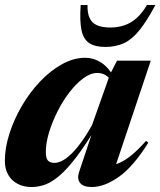

<svg xmlns="http://www.w3.org/2000/svg" viewBox="-22 -738 644 771"><path d="M295.5 -47 357 -231.5 366 -229.5Q321 -155 285 -107.8Q249 -60.5 218.5 -34Q188 -7.5 160.5 2.8Q133 13 105 13Q73 13 48.8 0.2Q24.5 -12.5 11 -36Q-2.5 -59.5 -2.5 -91.5Q-2.5 -144 15.8 -201.2Q34 -258.5 65.8 -312.8Q97.5 -367 138.8 -410.5Q180 -454 226.8 -480Q273.5 -506 320.5 -506Q354 -506 383.5 -487.2Q413 -468.5 437 -427L427.5 -407Q417 -427 402.5 -436Q388 -445 368.5 -445Q341.5 -445 312.8 -423.8Q284 -402.5 257 -367.5Q230 -332.5 208.8 -290.2Q187.5 -248 174.8 -205.8Q162 -163.5 162 -128Q162 -103 170.2 -93.5Q178.5 -84 197 -84Q209 -84 224.2 -90.8Q239.5 -97.5 258.5 -114.5Q277.5 -131.5 299.8 -161Q322 -190.5 347.5 -235.5L420 -440L448 -494.5H583.5L434.5 -49.5L419.5 -72.5Q439.5 -75.5 462 -86Q484.5 -96.5 509.8 -117.8Q535 -139 564.5 -172.5L573.5 -165Q513.5 -69 455.5 -28Q397.5 13 346.5 13Q313 13 299.8 -3.2Q286.5 -19.5 295.5 -47ZM421 -627.5Q452 -627.5 478.5 -636.8Q505 -646 527.5 -666.2Q550 -686.5 568 -718H602Q568 -654 538.2 -617Q508.5 -580 476 -564.8Q443.5 -549.5 401 -549.5Q359.5 -549.5 336.2 -565Q313 -580.5 305.2 -617.2Q297.5 -654 302 -718H329.5Q328.5 -686 337.8 -665.8Q347 -645.5 367.8 -636.5Q388.5 -627.5 421 -627.5Z"/></svg>

Font: Newsreader 60pt
Style: Bold Italic
Weight: 700
Italic angle: -17°
Designer: Hugues Gentile
Foundry: Production Type
Version: Version 1.003